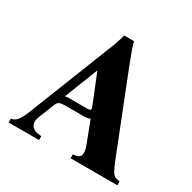

<svg xmlns="http://www.w3.org/2000/svg" viewBox="-154 -840 990 992"><g transform="rotate(30 341.5 -344.0)"><path d="M597 -100Q611 -66 620.5 -50Q630 -34 641 -29.5Q652 -25 668 -23V0H389V-23Q429 -25 433.5 -47Q438 -69 426 -100L376 -230Q370 -225 360.5 -223.5Q351 -222 340 -222H227Q206 -222 195 -217Q184 -212 176 -192L140 -100Q127 -67 142 -46Q157 -25 201 -23V0H19V-23Q41 -25 56.5 -45.5Q72 -66 85 -100L277 -586Q288 -612 296.5 -637Q305 -662 312 -688H370Q377 -662 386 -637Q395 -612 405 -586ZM335 -265Q349 -265 353.5 -269.5Q358 -274 352 -289L283 -460H281L203 -261Q208 -264 215 -264.5Q222 -265 231 -265Z"/></g></svg>

Font: Bona Nova
Style: Bold
Weight: 700
Designer: Mateusz Machalski
Foundry: Capitalics
Version: Version 4.001; ttfautohint (v1.8.3)